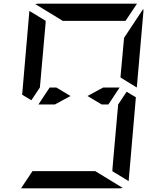

<svg xmlns="http://www.w3.org/2000/svg" viewBox="-20 -1020 856 1040"><path d="M649 -782 652 -815 756 -972Q757 -968 757 -959L721 -546L633 -600V-607ZM539 -546H628L567 -454H531L454 -500ZM277 -454H234H188L249 -546H285L362 -500ZM716 -493 677 -41Q677 -41 677 -39L588 -93L589 -95V-103L592 -139L599 -218L620 -454L666 -523ZM100 -507 139 -959Q139 -959 139 -961L228 -907L227 -905V-895L224 -861L217 -782L199 -578L196 -546L150 -477ZM496 -93 645 -2Q637 0 632 0H96H94L156 -93H159H190H326H418ZM320 -907 171 -998Q179 -1000 184 -1000H720H722L660 -907H657H626H490H398Z"/></svg>

Font: DSEG14 Modern Mini
Style: Italic
Weight: 400
Italic angle: -5°
Designer: Keshikan(Twitter:@keshinomi_88pro)
Version: Version 0.46